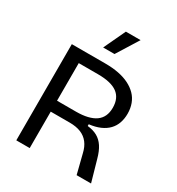

<svg xmlns="http://www.w3.org/2000/svg" viewBox="-206 -1013 1051 1141"><g transform="rotate(30 319.5 -442.5)"><path d="M80 0V-660H310Q360 -660 401 -652Q442 -644 474 -628Q506 -612 528.5 -589Q551 -566 562.5 -535Q574 -504 574 -467Q574 -433 564 -404Q554 -375 533 -353Q512 -331 480 -317Q448 -303 405 -298V-286Q444 -282 472 -266.5Q500 -251 519.5 -221.5Q539 -192 552 -144L593 0H494L461 -131Q452 -171 431.5 -197.5Q411 -224 379 -237Q347 -250 302 -250H172V0ZM172 -325H302Q390 -325 435 -356.5Q480 -388 480 -454Q480 -520 437 -551.5Q394 -583 304 -583H172ZM329 -736H251L321 -885H422Z"/></g></svg>

Font: Bricolage Grotesque 28pt
Style: Regular
Weight: 400
Version: Version 1.001;gftools[0.9.33.dev8+g029e19f]